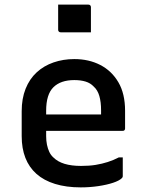

<svg xmlns="http://www.w3.org/2000/svg" viewBox="-20 -801 640 832"><path d="M302 -545Q365 -545 414.5 -519.5Q464 -494 493 -444.5Q522 -395 522 -321V-244Q522 -241 520.5 -238.5Q519 -236 517 -235Q515 -234 511 -234H261Q245 -234 228 -234Q211 -234 194 -234H160L151 -305H418Q418 -310 418 -314.5Q418 -319 418 -323Q418 -359 410.5 -385Q403 -411 386 -426Q372 -441 351 -447.5Q330 -454 302 -454Q243 -454 211.5 -423Q180 -392 180 -321V-211Q180 -191 183.5 -174Q187 -157 193.5 -143Q200 -129 211 -119Q230 -100 260 -91Q290 -82 331 -82Q367 -82 394.5 -86.5Q422 -91 447 -99Q472 -107 495 -119H512Q512 -98 512 -77.5Q512 -57 512 -37Q512 -35 511 -33Q510 -31 508 -29Q497 -18 470 -9Q443 0 406 5.5Q369 11 330 11Q267 11 218.5 -4Q170 -19 138 -47.5Q106 -76 90 -117Q74 -158 74 -211V-319Q74 -374 91 -416.5Q108 -459 139 -487.5Q170 -516 212 -530.5Q254 -545 302 -545ZM232 -781Q248 -781 264.5 -781Q281 -781 297.5 -781Q314 -781 330.5 -781Q347 -781 363 -781Q368 -781 371 -778Q374 -775 374 -770V-661Q358 -661 341.5 -661Q325 -661 308.5 -661Q292 -661 275.5 -661Q259 -661 243 -661Q238 -661 235 -664Q232 -667 232 -672Z"/></svg>

Font: Recursive Medium
Style: Regular
Weight: 500
Version: Version 1.085